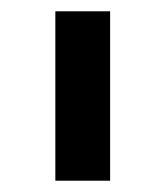

<svg xmlns="http://www.w3.org/2000/svg" viewBox="-20 -760 293 340"><path d="M78 -440V-740H175V-440Z"/></svg>

Font: IBMPlexSans-Medium
Style: Regular
Weight: 500
Designer: Mike Abbink, Paul van der Laan, Pieter van Rosmalen
Foundry: Bold Monday
Version: Version 3.1